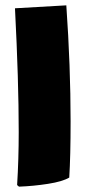

<svg xmlns="http://www.w3.org/2000/svg" viewBox="-20 -659 332 718"><path d="M44 33Q50 -63 50 -165Q50 -357 36 -628L228 -639Q244 -410 244 -205Q244 -76 239 5Q214 20 159.5 28.5Q105 37 51 39Z"/></svg>

Font: Lalezar
Style: Regular
Weight: 400
Designer: Borna Izadpanah
Foundry: Borna Izadpanah
Version: Version 1.003;November 28, 2018;FontCreator 11.5.0.2421 64-b